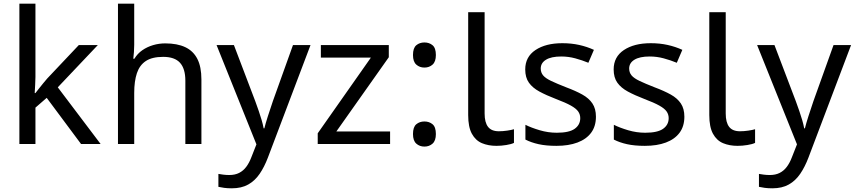

<svg xmlns="http://www.w3.org/2000/svg" viewBox="-20 -780 4630 1040"><path d="M172 -363Q172 -347 170.5 -321Q169 -295 168 -276H172Q178 -284 190 -299Q202 -314 214.5 -329.5Q227 -345 236 -355L407 -536H510L293 -307L525 0H419L233 -250L172 -197V0H85V-760H172Z M707 -537Q707 -518 705.5 -498Q704 -478 702 -462H708Q725 -490 751 -508Q777 -526 809 -535.5Q841 -545 875 -545Q940 -545 983.5 -524.5Q1027 -504 1049 -461Q1071 -418 1071 -349V0H984V-343Q984 -408 955 -440Q926 -472 864 -472Q804 -472 770 -449.5Q736 -427 721.5 -383.5Q707 -340 707 -277V0H619V-760H707Z M1153 -536H1247L1363 -231Q1373 -204 1381.5 -179Q1390 -154 1397 -130.5Q1404 -107 1408 -85H1412Q1418 -110 1431 -150.5Q1444 -191 1458 -232L1567 -536H1662L1431 74Q1412 124 1386.5 161.5Q1361 199 1324.5 219.5Q1288 240 1236 240Q1212 240 1194 237.5Q1176 235 1163 232V162Q1174 164 1189.5 166Q1205 168 1222 168Q1253 168 1275.5 156.5Q1298 145 1314 123.5Q1330 102 1341 73L1369 2Z M2093 0H1701V-58L1989 -468H1718V-536H2086V-470L1802 -68H2093Z M2279 -414Q2253 -414 2235 -430Q2217 -446 2217 -482Q2217 -520 2235 -535Q2253 -550 2279 -550Q2305 -550 2323 -535Q2341 -520 2341 -482Q2341 -446 2323 -430Q2305 -414 2279 -414ZM2279 14Q2253 14 2235 -2Q2217 -18 2217 -54Q2217 -92 2235 -107Q2253 -122 2279 -122Q2305 -122 2323 -107Q2341 -92 2341 -54Q2341 -18 2323 -2Q2305 14 2279 14Z M2669 10Q2625 10 2590.5 -4.5Q2556 -19 2536 -55.5Q2516 -92 2516 -157V-714H2605V-165Q2605 -117 2623.5 -93Q2642 -69 2682 -69Q2704 -69 2727.5 -72.5Q2751 -76 2764 -80V-6Q2750 1 2722.5 5.5Q2695 10 2669 10Z M3208 -148Q3208 -96 3182 -61Q3156 -26 3108 -8Q3060 10 2994 10Q2938 10 2897.5 1Q2857 -8 2826 -24V-104Q2858 -88 2903.5 -74.5Q2949 -61 2996 -61Q3063 -61 3093 -82.5Q3123 -104 3123 -140Q3123 -160 3112 -176Q3101 -192 3072.5 -208Q3044 -224 2991 -244Q2939 -264 2902 -284Q2865 -304 2845 -332Q2825 -360 2825 -404Q2825 -472 2880.5 -509Q2936 -546 3026 -546Q3075 -546 3117.5 -536.5Q3160 -527 3197 -510L3167 -440Q3133 -454 3096 -464Q3059 -474 3020 -474Q2966 -474 2937.5 -456.5Q2909 -439 2909 -409Q2909 -387 2922 -371.5Q2935 -356 2965.5 -341.5Q2996 -327 3047 -307Q3098 -288 3134 -268Q3170 -248 3189 -219.5Q3208 -191 3208 -148Z M3687 -148Q3687 -96 3661 -61Q3635 -26 3587 -8Q3539 10 3473 10Q3417 10 3376.5 1Q3336 -8 3305 -24V-104Q3337 -88 3382.5 -74.5Q3428 -61 3475 -61Q3542 -61 3572 -82.5Q3602 -104 3602 -140Q3602 -160 3591 -176Q3580 -192 3551.5 -208Q3523 -224 3470 -244Q3418 -264 3381 -284Q3344 -304 3324 -332Q3304 -360 3304 -404Q3304 -472 3359.5 -509Q3415 -546 3505 -546Q3554 -546 3596.5 -536.5Q3639 -527 3676 -510L3646 -440Q3612 -454 3575 -464Q3538 -474 3499 -474Q3445 -474 3416.5 -456.5Q3388 -439 3388 -409Q3388 -387 3401 -371.5Q3414 -356 3444.5 -341.5Q3475 -327 3526 -307Q3577 -288 3613 -268Q3649 -248 3668 -219.5Q3687 -191 3687 -148Z M3975 10Q3931 10 3896.5 -4.5Q3862 -19 3842 -55.5Q3822 -92 3822 -157V-714H3911V-165Q3911 -117 3929.5 -93Q3948 -69 3988 -69Q4010 -69 4033.5 -72.5Q4057 -76 4070 -80V-6Q4056 1 4028.5 5.5Q4001 10 3975 10Z M4081 -536H4175L4291 -231Q4301 -204 4309.5 -179Q4318 -154 4325 -130.5Q4332 -107 4336 -85H4340Q4346 -110 4359 -150.5Q4372 -191 4386 -232L4495 -536H4590L4359 74Q4340 124 4314.5 161.5Q4289 199 4252.5 219.5Q4216 240 4164 240Q4140 240 4122 237.5Q4104 235 4091 232V162Q4102 164 4117.5 166Q4133 168 4150 168Q4181 168 4203.5 156.5Q4226 145 4242 123.5Q4258 102 4269 73L4297 2Z"/></svg>

Font: hexusinhala05
Style: Book
Weight: 400
Designer: Jelle Bosma - Monotype Design Team
Foundry: Monotype Imaging Inc.
Version: Version 2.003